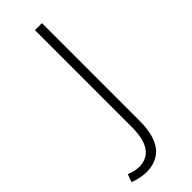

<svg xmlns="http://www.w3.org/2000/svg" viewBox="-295 -545 764 764"><g transform="rotate(-45 87.0 -163.0)"><path d="M14.5 194Q-22.5 192.5 -55.5 179L-43.5 146.5Q-18.5 157 9.5 158.5Q100.5 157 100.5 26V-520H140V29.5Q140 192.5 14.5 194Z"/></g></svg>

Font: Argentum Novus ExtraLight
Style: Regular
Weight: 250
Designer: Julieta Ulanovsky (font) & Cristiano Sobral (main changes)
Foundry: Julieta Ulanovsky (font) & Cristiano Sobral (main changes)
Version: Version 3.00;November 27, 2020;FontCreator 13.0.0.2655 64-bi